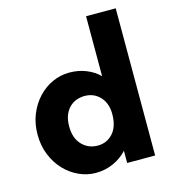

<svg xmlns="http://www.w3.org/2000/svg" viewBox="-106 -787 791 882"><g transform="rotate(-15 289.5 -346.5)"><path d="M242 7Q201 7 162.5 -10.5Q124 -28 94 -59.5Q64 -91 46 -135Q28 -179 28 -232Q28 -285 46 -328.5Q64 -372 93.5 -403.5Q123 -435 161.5 -452.5Q200 -470 242 -470Q286 -470 322.5 -455Q359 -440 384 -415V-700H525V0H392V-58Q366 -29 327 -11Q288 7 242 7ZM283 -112Q326 -112 354.5 -143Q383 -174 384 -230V-242Q382 -290 353.5 -319Q325 -348 282 -348Q262 -348 243 -341Q224 -334 209.5 -319.5Q195 -305 186.5 -283Q178 -261 178 -231Q178 -175 208 -143.5Q238 -112 283 -112Z"/></g></svg>

Font: Tilda Sans Extra Bold
Style: Regular
Weight: 800
Designer: ParaType Ltd
Foundry: ParaType Ltd
Version: Version 1.009